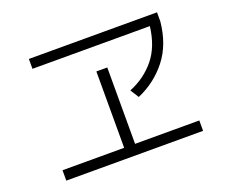

<svg xmlns="http://www.w3.org/2000/svg" viewBox="-113 -886 1227 1042"><g transform="rotate(-20 500.0 -365.0)"><path d="M630 -312 599 -361Q688 -397 746 -467.5Q804 -538 818 -653H140V-710H880V-657Q867 -527 799.5 -441.5Q732 -356 630 -312ZM105 -20V-80H461V-521H524V-80H895V-20Z"/></g></svg>

Font: Murecho Light
Style: Regular
Weight: 300
Designer: Neil Summerour
Foundry: Positype
Version: Version 1.010; ttfautohint (v1.8.3)